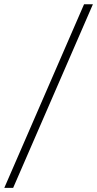

<svg xmlns="http://www.w3.org/2000/svg" viewBox="-78 -782 460 911"><path d="M362.8 -761.7 -15.6 109.4H-57.6L320.8 -761.7Z"/></svg>

Font: Inter Display Extra Light
Style: Italic
Weight: 200
Italic angle: -9.39999°
Designer: Rasmus Andersson
Foundry: rsms
Version: Version 4.000;git-4fc901f